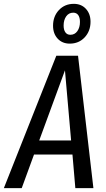

<svg xmlns="http://www.w3.org/2000/svg" viewBox="-49 -979 551 999"><path d="M343 0 328 -175H128L64 0H-29L244 -689H357L437 0ZM155 -248H321L289 -613ZM422 -866Q422 -817 391.5 -784.5Q361 -752 314 -752Q275 -752 251 -778Q227 -804 227 -845Q227 -894 257.5 -926.5Q288 -959 335 -959Q374 -959 398 -933Q422 -907 422 -866ZM282 -846Q282 -824 291 -811Q300 -798 317 -798Q340 -798 353.5 -817Q367 -836 367 -865Q367 -888 358 -900.5Q349 -913 332 -913Q309 -913 295.5 -894Q282 -875 282 -846Z"/></svg>

Font: Fira Sans Extra Condensed
Style: Italic
Weight: 400
Width: 3
Italic angle: -8°
Designer: Carrois Corporate & Edenspiekermann AG
Foundry: Carrois Corporate GbR & Edenspiekermann AG
Version: Version 4.203